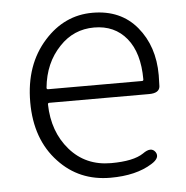

<svg xmlns="http://www.w3.org/2000/svg" viewBox="-45 -591 628 648"><g transform="rotate(-5 269.0 -267.0)"><path d="M304 13Q198 13 129 -61Q56 -138 56 -264.5Q56 -391 128 -471Q196 -547 291.5 -547Q387 -547 441.5 -481.5Q496 -416 496 -318Q496 -299 495 -280Q493 -257 458 -257H120Q115 -257 115 -252Q117 -159 170.5 -97.5Q224 -36 310 -36Q386 -36 420 -59Q449 -80 463 -60Q476 -40 445 -21Q391 13 304 13ZM115 -308Q115 -303 120 -303H438Q443 -303 443 -308Q443 -398 402.5 -447.5Q362 -497 292.5 -497Q223 -497 175 -446Q123 -392 115 -308Z"/></g></svg>

Font: Resource Han Rounded CN Light
Style: Regular
Weight: 300
Designer: Cyano Hao (round all glyphs); Ryoko NISHIZUKA 西塚涼子 (kana, bopomofo & ideographs); Paul D. Hunt (Latin, Greek & Cyrillic)
Foundry: Cyano Hao
Version: 0.990